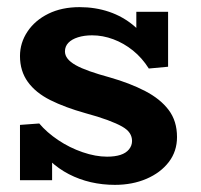

<svg xmlns="http://www.w3.org/2000/svg" viewBox="-20 -504 564 538"><path d="M302 14Q267 14 234.5 6.5Q202 -1 173 -16Q144 -31 120 -53.5Q96 -76 78 -105L126 -106V1H36V-154L90 -158Q111 -133 143 -111.5Q175 -90 211.5 -77.5Q248 -65 280 -65Q302 -65 317.5 -70Q333 -75 341.5 -85.5Q350 -96 350 -109Q350 -121 343.5 -131Q337 -141 322 -149.5Q307 -158 281.5 -167.5Q256 -177 219 -187Q162 -203 121 -223.5Q80 -244 58 -274.5Q36 -305 36 -347Q36 -384 57 -415.5Q78 -447 115.5 -465.5Q153 -484 203 -484Q247 -484 285.5 -471Q324 -458 355 -432Q386 -406 407 -367L362 -365V-471H451V-317L397 -312Q378 -342 352.5 -362.5Q327 -383 297.5 -394Q268 -405 238 -405Q216 -405 198.5 -399.5Q181 -394 171.5 -384Q162 -374 162 -360Q162 -349 169.5 -339.5Q177 -330 192 -321.5Q207 -313 231 -304.5Q255 -296 288 -287Q344 -271 386.5 -249Q429 -227 452.5 -196Q476 -165 476 -120Q476 -80 453 -50Q430 -20 390.5 -3Q351 14 302 14Z"/></svg>

Font: BioRhyme ExtraBold
Style: Bold
Weight: 700
Version: Version 1.600;gftools[0.9.33]